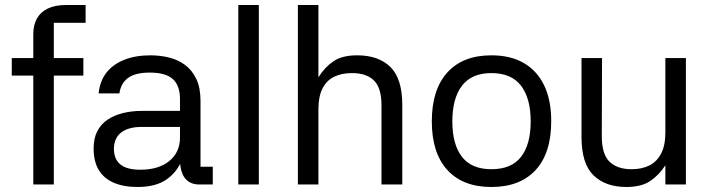

<svg xmlns="http://www.w3.org/2000/svg" viewBox="-20 -737 2838 767"><path d="M195 0H113V-601Q113 -637 127.5 -663Q142 -689 171 -703Q200 -717 244 -717H322V-646H195ZM27 -435V-505H313V-435Z M830 0H776Q739 0 719 -25Q699 -50 698 -107L709 -104Q690 -52 646.5 -21Q603 10 530 10Q474 10 434.5 -7Q395 -24 374.5 -58Q354 -92 354 -144Q354 -185 369 -213.5Q384 -242 410.5 -259.5Q437 -277 472 -285.5Q507 -294 546 -294H699V-342Q699 -395 670.5 -421Q642 -447 578 -447Q521 -447 492 -426Q463 -405 457 -364H374Q379 -413 405 -446.5Q431 -480 476 -498Q521 -516 581 -516Q620 -516 656 -507Q692 -498 720 -477Q748 -456 764.5 -421Q781 -386 781 -334V-71H830ZM435 -144Q435 -101 461 -80Q487 -59 540 -59Q614 -59 656.5 -94Q699 -129 699 -187V-230H547Q493 -230 464.5 -208Q436 -186 435 -144Z M1014 0H932V-717H1014Z M1252 0H1170V-717H1252V-428Q1276 -467 1311 -491.5Q1346 -516 1407 -516Q1492 -516 1539.5 -469.5Q1587 -423 1587 -318V0H1504V-316Q1504 -386 1474 -415.5Q1444 -445 1386 -445Q1345 -445 1315 -430.5Q1285 -416 1268.5 -384Q1252 -352 1252 -301Z M1943 10Q1829 10 1767 -58Q1705 -126 1705 -252Q1705 -379 1767 -447.5Q1829 -516 1943 -516Q2019 -516 2072 -485.5Q2125 -455 2153.5 -396.5Q2182 -338 2182 -253Q2182 -125 2119.5 -57.5Q2057 10 1943 10ZM1943 -61Q2023 -61 2061.5 -110.5Q2100 -160 2100 -252Q2100 -344 2061.5 -394.5Q2023 -445 1943 -445Q1864 -445 1825.5 -394.5Q1787 -344 1787 -252Q1787 -160 1825.5 -110.5Q1864 -61 1943 -61Z M2638 -505H2720V0H2638V-77Q2614 -39 2578.5 -14.5Q2543 10 2482 10Q2399 10 2351 -36.5Q2303 -83 2303 -190V-505H2385L2384 -193Q2384 -121 2415 -91Q2446 -61 2503 -61Q2544 -61 2574 -76Q2604 -91 2621 -123.5Q2638 -156 2638 -208Z"/></svg>

Font: Asta Sans
Style: Regular
Weight: 400
Designer: 42dot
Version: Version 1.000